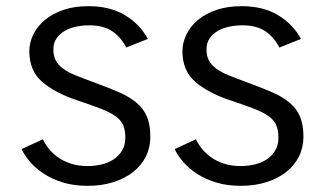

<svg xmlns="http://www.w3.org/2000/svg" viewBox="-20 -587 1063 622"><path d="M119 -136Q125 -122 137 -106.5Q149 -91 167 -78Q185 -65 209.5 -57Q234 -49 264 -49Q286 -49 308 -54Q330 -59 347 -70Q364 -81 375 -98.5Q386 -116 386 -141Q386 -166 378.5 -182.5Q371 -199 353 -211.5Q335 -224 305 -235.5Q275 -247 230 -262Q158 -286 116.5 -322Q75 -358 75 -421Q75 -449 88 -475.5Q101 -502 125.5 -522.5Q150 -543 185.5 -555Q221 -567 267 -567Q336 -567 384.5 -538Q433 -509 459 -461L389 -433Q371 -468 342.5 -486.5Q314 -505 269 -505Q247 -505 226 -500.5Q205 -496 189 -486.5Q173 -477 163 -462.5Q153 -448 153 -427Q153 -406 160.5 -391.5Q168 -377 184 -365Q200 -353 226 -342.5Q252 -332 290 -318Q334 -302 367 -287.5Q400 -273 422.5 -254Q445 -235 456 -209Q467 -183 467 -144Q467 -109 452.5 -80Q438 -51 411.5 -30Q385 -9 347.5 3Q310 15 264 15Q219 15 183.5 4Q148 -7 121.5 -24.5Q95 -42 77 -63Q59 -84 50 -104ZM615 -136Q621 -122 633 -106.5Q645 -91 663 -78Q681 -65 705.5 -57Q730 -49 760 -49Q782 -49 804 -54Q826 -59 843 -70Q860 -81 871 -98.5Q882 -116 882 -141Q882 -166 874.5 -182.5Q867 -199 849 -211.5Q831 -224 801 -235.5Q771 -247 726 -262Q654 -286 612.5 -322Q571 -358 571 -421Q571 -449 584 -475.5Q597 -502 621.5 -522.5Q646 -543 681.5 -555Q717 -567 763 -567Q832 -567 880.5 -538Q929 -509 955 -461L885 -433Q867 -468 838.5 -486.5Q810 -505 765 -505Q743 -505 722 -500.5Q701 -496 685 -486.5Q669 -477 659 -462.5Q649 -448 649 -427Q649 -406 656.5 -391.5Q664 -377 680 -365Q696 -353 722 -342.5Q748 -332 786 -318Q830 -302 863 -287.5Q896 -273 918.5 -254Q941 -235 952 -209Q963 -183 963 -144Q963 -109 948.5 -80Q934 -51 907.5 -30Q881 -9 843.5 3Q806 15 760 15Q715 15 679.5 4Q644 -7 617.5 -24.5Q591 -42 573 -63Q555 -84 546 -104Z"/></svg>

Font: Carrois Gothic SC
Style: Regular
Weight: 400
Designer: Ralph du Carrois
Foundry: Ralph du Carrois
Version: Version 1.001